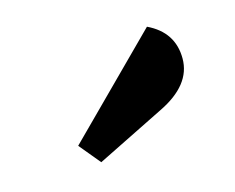

<svg xmlns="http://www.w3.org/2000/svg" viewBox="-44 -819 377 308"><g transform="rotate(-15 144.0 -664.5)"><path d="M219 -760Q261 -740 261 -696Q261 -652 205 -625L92 -569L63 -604Z"/></g></svg>

Font: Gabriela
Style: Regular
Weight: 400
Designer: Eduardo Rodriguez Tunni
Foundry: Eduardo Rodriguez Tunni
Version: Version 1.003